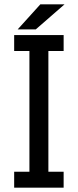

<svg xmlns="http://www.w3.org/2000/svg" viewBox="-20 -861 357 881"><path d="M61 -726 165 -841H276L144 -726ZM45 0V-73H115V-627H45V-700H272V-627H202V-73H272V0Z"/></svg>

Font: Share Tech
Style: Regular
Weight: 400
Designer: Ralph du Carrois
Foundry: Carrois Type Design
Version: Version 1.100